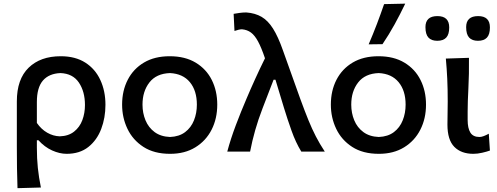

<svg xmlns="http://www.w3.org/2000/svg" viewBox="-20 -810 2655 1026"><path d="M73.5 195.5Q71.5 141 70.8 88.2Q70 35.5 70 -26V-268Q70 -387 133 -448.2Q196 -509.5 304.5 -509.5Q382.5 -509.5 435.8 -475.5Q489 -441.5 516.2 -382.5Q543.5 -323.5 543.5 -250Q543.5 -180.5 520.8 -120.8Q498 -61 452 -24.5Q406 12 336 12Q298.5 12 258.2 -6.2Q218 -24.5 185.5 -60.5H177V-20.5Q177 37 182.2 87.2Q187.5 137.5 198.5 192ZM299.5 -81.5Q346 -83 376 -106.8Q406 -130.5 420 -168Q434 -205.5 434 -249Q434 -320.5 401.5 -368.8Q369 -417 303 -419.5Q242 -417 209.5 -379.8Q177 -342.5 177 -264.5V-153Q200.5 -119 232.5 -100.8Q264.5 -82.5 299.5 -81.5Z M889 12Q803.5 12 746.5 -25Q689.5 -62 661 -121.8Q632.5 -181.5 632.5 -251Q632.5 -325.5 662.8 -384Q693 -442.5 749.8 -476Q806.5 -509.5 887 -509.5Q969 -509.5 1025.8 -475.2Q1082.5 -441 1111.8 -382.5Q1141 -324 1141 -251Q1141 -176.5 1110.8 -117Q1080.5 -57.5 1024 -22.8Q967.5 12 889 12ZM888.5 -78Q937.5 -80 969.2 -104Q1001 -128 1016.5 -166.8Q1032 -205.5 1032 -251Q1032 -325.5 994.8 -370.8Q957.5 -416 888.5 -419.5Q815.5 -417 778.5 -369.5Q741.5 -322 741.5 -251Q741.5 -206 757.5 -167.2Q773.5 -128.5 806.2 -104.2Q839 -80 888.5 -78Z M1194.5 0Q1212.5 -67.5 1240.2 -141Q1268 -214.5 1297 -282Q1318.5 -333 1343.8 -388.5Q1369 -444 1396 -498.5Q1377 -555 1359.2 -588Q1341.5 -621 1321.2 -636Q1301 -651 1273 -653.5Q1258 -653.5 1233 -644.5L1228.5 -736Q1242.5 -738.5 1260.2 -741Q1278 -743.5 1296 -743.5Q1343.5 -740 1377.8 -720Q1412 -700 1439 -657.2Q1466 -614.5 1491.5 -542L1585 -280.5Q1609 -215 1628.2 -167.8Q1647.5 -120.5 1667.8 -81.2Q1688 -42 1715.5 0H1590Q1560 -49 1537.8 -111.8Q1515.5 -174.5 1497.5 -233.5L1452 -384H1442L1383 -231Q1360 -171.5 1343.8 -114.5Q1327.5 -57.5 1316.5 0Z M2004.5 12Q1919 12 1862 -25Q1805 -62 1776.5 -121.8Q1748 -181.5 1748 -251Q1748 -325.5 1778.2 -384Q1808.5 -442.5 1865.2 -476Q1922 -509.5 2002.5 -509.5Q2084.5 -509.5 2141.2 -475.2Q2198 -441 2227.2 -382.5Q2256.5 -324 2256.5 -251Q2256.5 -176.5 2226.2 -117Q2196 -57.5 2139.5 -22.8Q2083 12 2004.5 12ZM2004 -78Q2053 -80 2084.8 -104Q2116.5 -128 2132 -166.8Q2147.5 -205.5 2147.5 -251Q2147.5 -325.5 2110.2 -370.8Q2073 -416 2004 -419.5Q1931 -417 1894 -369.5Q1857 -322 1857 -251Q1857 -206 1873 -167.2Q1889 -128.5 1921.8 -104.2Q1954.5 -80 2004 -78ZM1950 -573Q1973 -626.5 1993.5 -680.2Q2014 -734 2032.5 -788L2145.5 -790.5Q2119 -735 2088.8 -680Q2058.5 -625 2024 -574Z M2509.5 12Q2444.5 12 2407.8 -25.2Q2371 -62.5 2371 -144Q2371 -182.5 2371.8 -209.8Q2372.5 -237 2372.5 -268Q2372.5 -335.5 2370 -388.8Q2367.5 -442 2362.5 -497L2486 -501Q2487 -413 2483 -339Q2479 -265 2479 -214V-169Q2479 -125 2493.5 -101.5Q2508 -78 2542.5 -78Q2552.5 -78 2565 -82.8Q2577.5 -87.5 2592 -95.5L2598 -5.5Q2581.5 0.5 2556.8 6.2Q2532 12 2509.5 12ZM2534 -592Q2503 -592 2487 -609.2Q2471 -626.5 2471 -665Q2471 -724 2535 -724Q2598 -724 2598 -663.5Q2598 -626 2582 -609Q2566 -592 2534 -592ZM2316.5 -592Q2285.5 -592 2269.5 -609.2Q2253.5 -626.5 2253.5 -665Q2253.5 -724 2317.5 -724Q2380.5 -724 2380.5 -663.5Q2380.5 -626 2364.5 -609Q2348.5 -592 2316.5 -592Z"/></svg>

Font: Commissioner Flair Medium
Style: Regular
Weight: 500
Designer: Kostas Bartsokas
Foundry: Kostas Bartsokas
Version: Version 1.000; ttfautohint (v1.8.3)